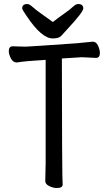

<svg xmlns="http://www.w3.org/2000/svg" viewBox="-20 -922 540 959"><path d="M263.2 17.1Q246.1 17.1 226.1 7.6Q206.1 -2 206.1 -18.1L208 -106.9V-623Q106 -617.2 64 -609.9Q44.9 -609.9 34.4 -630.4Q23.9 -650.9 23.9 -667Q23.9 -690.9 44.9 -690.9Q51.8 -690.9 70.3 -689.9Q88.9 -689 108.9 -689Q122.1 -689 365.2 -706.1L442.9 -713.9Q460.9 -713.9 470 -693.4Q479 -672.9 479 -657.2Q479 -632.8 459 -632.8Q401.9 -636.2 388.2 -636.2L289.1 -629.9Q290 -74.2 291.5 -45.7Q293 -17.1 293 0Q293 17.1 263.2 17.1ZM243.2 -730Q188 -730 113.8 -840.8Q90.8 -874 90.8 -879.9Q90.8 -901.9 116.2 -901.9Q127 -901.9 142.1 -887.9Q157.2 -874 187.5 -852.5Q217.8 -831.1 244.1 -812Q268.1 -831.1 298.6 -852.5Q329.1 -874 344 -887.9Q358.9 -901.9 370.1 -901.9Q396 -901.9 396 -879.9Q396 -861.8 315.9 -775.9Q297.9 -756.8 286.4 -743.4Q274.9 -730 243.2 -730Z"/></svg>

Font: LXGW WenKai Mono GB Screen
Style: Regular
Weight: 400
Monospace: yes
Designer: LXGW / Fontworks Inc.
Foundry: LXGW / Fontworks Inc.
Version: Version 1.510;January 18,2025